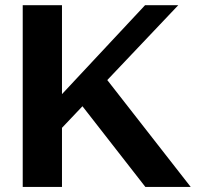

<svg xmlns="http://www.w3.org/2000/svg" viewBox="-20 -738 823 758"><path d="M69.7 0V-717.6H224.7V0ZM218.4 -226.7 138.6 -274.2 552.8 -717.6H683.9ZM553.9 0 277.1 -355 386.6 -443.6 732.9 0Z"/></svg>

Font: Russolo 10pt ExtraLight
Style: Regular
Weight: 200
Designer: Micah Stupak-Hahn
Version: Version 1.000